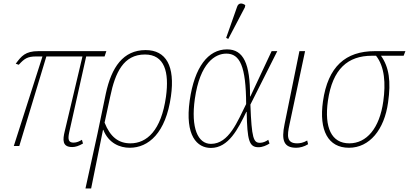

<svg xmlns="http://www.w3.org/2000/svg" viewBox="-20 -825 2311 1085"><path d="M58 0H89L242 -506H446L346 -84C334 -35 331 6 388 6C406 6 425 0 449 -14L443 -35C430 -27 414 -19 396 -19C368 -19 362 -35 371 -77L467 -506H571L581 -536H197C123 -536 101 -508 69 -465L86 -459C118 -494 135 -506 185 -506H220Z M578 -296 531 -70 463 240H495L562 -91H564C594 -15 658 10 713 10C819 10 917 -73 946 -281C970 -451 919 -542 803 -542C676 -542 610 -445 578 -296ZM717 -15C650 -15 603 -51 571 -132L603 -280C631 -415 678 -517 799 -517C910 -517 937 -418 918 -279C891 -86 809 -15 717 -15Z M1270 -605 1364 -784 1366 -796C1350 -808 1328 -811 1320 -787L1258 -611ZM1172 11C1272 11 1326 -98 1372 -193H1374C1377 -31 1388 7 1441 7C1463 7 1486 -3 1503 -14L1496 -35C1482 -25 1465 -18 1449 -18C1413 -18 1402 -42 1395 -234L1547 -536H1515L1395 -280H1393C1394 -465 1356 -546 1263 -546C1156 -546 1079 -446 1052 -257C1024 -57 1094 11 1172 11ZM1172 -12C1098 -12 1058 -102 1081 -266C1110 -470 1196 -522 1259 -522C1336 -522 1370 -450 1371 -237C1322 -139 1274 -12 1172 -12Z M1654 10C1674 10 1699 4 1721 -10L1716 -31C1694 -18 1675 -15 1659 -15C1599 -15 1602 -58 1616 -122L1704 -536H1672L1588 -123C1569 -31 1584 10 1654 10Z M1952 10C2068 10 2152 -92 2173 -246C2190 -365 2179 -445 2133 -510H2261L2271 -536H2098C1933 -536 1833 -449 1805 -252C1782 -88 1834 10 1952 10ZM1954 -15C1853 -15 1812 -104 1833 -255C1859 -436 1946 -510 2082 -510H2105C2154 -448 2160 -353 2146 -253C2125 -99 2051 -15 1954 -15Z"/></svg>

Font: Noto Serif SemiCondensed Thin
Style: Italic
Weight: 100
Width: 4
Italic angle: -12°
Designer: Monotype Design Team
Foundry: Monotype Imaging Inc.
Version: Version 2.013